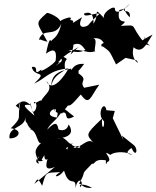

<svg xmlns="http://www.w3.org/2000/svg" viewBox="-20 -930 856 1052"><path d="M381 -147C353 -121 346 -200 274 -176C317 -169 331 -167 294 -172C357 -175 389 -201 356 -248C345 -203 299 -218 300 -223C293 -265 276 -258 238 -219C257 -257 277 -258 313 -310C367 -331 316 -253 386 -292C323 -338 354 -329 310 -328C294 -363 300 -303 291 -286C202 -296 299 -362 286 -317C262 -368 273 -298 322 -310C378 -396 356 -330 344 -372C349 -313 406 -398 423 -412C470 -346 474 -398 524 -466L441 -449C411 -488 468 -489 410 -528C414 -561 396 -517 441 -580C369 -585 371 -524 370 -554C285 -539 260 -512 260 -446C263 -529 355 -542 336 -555C325 -631 384 -585 299 -635C300 -609 352 -608 284 -570C341 -611 277 -588 254 -536C316 -606 307 -613 410 -672C333 -601 383 -637 382 -685C434 -707 442 -647 459 -649C441 -672 441 -626 355 -655C449 -664 452 -631 507 -651C482 -638 528 -729 483 -719C571 -736 541 -637 584 -698C491 -698 564 -651 535 -682C586 -642 573 -664 616 -577L668 -613L727 -600C758 -568 691 -598 712 -671C756 -633 782 -684 816 -741C740 -697 727 -701 804 -680C763 -698 777 -771 771 -696C684 -797 744 -794 642 -788C704 -839 611 -776 634 -875C700 -889 632 -895 691 -835C701 -899 614 -839 691 -910C666 -877 618 -850 610 -876C617 -915 524 -851 555 -826C482 -903 530 -854 492 -800C492 -800 499 -882 440 -855C441 -829 502 -863 525 -854C444 -785 437 -745 475 -803C460 -779 392 -763 430 -836C335 -777 411 -819 364 -820C389 -855 299 -814 309 -812C314 -829 249 -862 237 -859C166 -797 184 -808 240 -701C153 -724 239 -717 193 -712C218 -785 280 -719 316 -800C290 -685 238 -734 267 -666C259 -739 248 -716 232 -636C274 -667 293 -658 285 -598C276 -577 187 -523 208 -550C152 -506 202 -572 154 -563C167 -502 249 -548 167 -472C228 -498 251 -547 355 -555C342 -525 264 -412 234 -487C279 -436 222 -414 207 -379C198 -384 158 -349 167 -371C184 -375 186 -323 159 -316C145 -384 129 -392 169 -296C116 -342 91 -363 150 -354C133 -361 116 -398 66 -351C112 -319 65 -311 93 -375C68 -273 111 -298 39 -227C108 -219 85 -170 32 -172C24 -238 115 -226 120 -288C119 -262 114 -261 170 -225C104 -311 122 -220 188 -200C202 -217 185 -229 143 -222C188 -218 183 -118 212 -154C152 -98 180 -89 193 -33C150 -46 220 -95 184 -59C183 -37 231 -50 208 -55C255 -134 255 -132 234 -122C205 -55 242 -30 250 -87C223 -15 228 7 280 -15C244 15 185 63 168 78C184 55 183 34 211 88C233 10 229 17 310 13C262 41 298 49 331 5C360 106 397 27 394 102C402 39 443 55 422 95C406 81 435 72 484 99C427 105 427 70 412 78C463 -7 408 44 484 -33C504 -27 490 -62 560 -52C561 -45 557 -16 567 -42C609 -55 523 -117 586 -81C591 -92 652 -108 706 -82C648 -89 701 -119 701 -119C725 -62 741 -112 712 -136L648 -187L657 -161L598 -282L609 -322L563 -326C553 -387 505 -306 550 -265C553 -224 535 -219 539 -280C443 -189 453 -195 494 -145C463 -185 418 -111 382 -121C434 -150 437 -90 363 -143C310 -47 379 -63 342 -119L363 -129Z"/></svg>

Font: Hussar Lance
Style: ExBdObl
Weight: 700
Foundry: Cannot Into Space Fonts, PlusOne Fonts
Version: Version 2.270